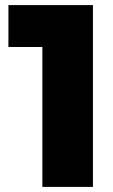

<svg xmlns="http://www.w3.org/2000/svg" viewBox="-20 -732 441 752"><path d="M146 0V-548H13V-712H344V0Z"/></svg>

Font: Outfit Black
Style: Regular
Weight: 900
Designer: Rodrigo Fuenzalida
Foundry: fragTYPE
Version: Version 1.100; ttfautohint (v1.8.4.7-5d5b)